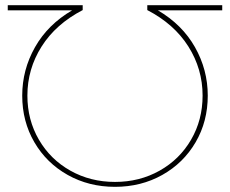

<svg xmlns="http://www.w3.org/2000/svg" viewBox="-20 -720 890 743"><path d="M840 -680H591Q685 -625 734.5 -537.5Q784 -450 784 -350Q784 -250 737 -169.5Q690 -89 608 -43Q526 3 425 3Q324 3 242 -43Q160 -89 113 -169.5Q66 -250 66 -350Q66 -450 115.5 -537.5Q165 -625 259 -680H10V-700H300V-681Q196 -627 141 -540Q86 -453 86 -350Q86 -256 130.5 -179.5Q175 -103 252.5 -59.5Q330 -16 425 -16Q520 -16 597.5 -59.5Q675 -103 719.5 -179.5Q764 -256 764 -350Q764 -453 709 -540Q654 -627 550 -681V-700H840Z"/></svg>

Font: iiserrat Thin
Style: Regular
Weight: 100
Designer: Akira Ohta
Foundry: Akira Ohta
Version: Version 1.200;Glyphs 3.3.1 (3343)